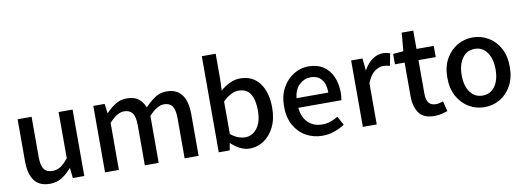

<svg xmlns="http://www.w3.org/2000/svg" viewBox="-62 -1175 4285 1568"><g transform="rotate(-10 2080.5 -391.5)"><path d="M249 14Q161 14 120 -42.5Q79 -99 79 -204V-551H195V-218Q195 -148 217 -117Q239 -86 287 -86Q325 -86 355 -105.5Q385 -125 419 -168V-551H535V0H440L431 -83H428Q391 -40 348 -13Q305 14 249 14Z M707 0V-551H801L811 -473H813Q849 -511 890.5 -537.5Q932 -564 984 -564Q1046 -564 1081.5 -537Q1117 -510 1135 -463Q1176 -507 1219 -535.5Q1262 -564 1314 -564Q1400 -564 1441.5 -507.5Q1483 -451 1483 -346V0H1367V-332Q1367 -403 1345 -433.5Q1323 -464 1276 -464Q1220 -464 1152 -390V0H1037V-332Q1037 -403 1014.5 -433.5Q992 -464 945 -464Q889 -464 822 -390V0Z M1906 14Q1869 14 1829.5 -4.5Q1790 -23 1755 -57H1751L1741 0H1650V-797H1765V-586L1761 -492Q1797 -524 1839.5 -544Q1882 -564 1925 -564Q2029 -564 2086 -488Q2143 -412 2143 -284Q2143 -190 2109.5 -123Q2076 -56 2022 -21Q1968 14 1906 14ZM1884 -83Q1944 -83 1984 -134.5Q2024 -186 2024 -282Q2024 -368 1994 -418Q1964 -468 1895 -468Q1863 -468 1831 -451Q1799 -434 1765 -401V-132Q1797 -105 1828 -94Q1859 -83 1884 -83Z M2509 14Q2434 14 2373 -20.5Q2312 -55 2276 -119.5Q2240 -184 2240 -275Q2240 -365 2276 -429.5Q2312 -494 2369.5 -529Q2427 -564 2491 -564Q2564 -564 2614 -531.5Q2664 -499 2690 -440.5Q2716 -382 2716 -304Q2716 -287 2714 -271.5Q2712 -256 2710 -245H2353Q2360 -166 2406 -121.5Q2452 -77 2523 -77Q2560 -77 2592 -88Q2624 -99 2654 -118L2694 -45Q2657 -20 2609.5 -3Q2562 14 2509 14ZM2352 -325H2616Q2616 -396 2584.5 -434.5Q2553 -473 2493 -473Q2441 -473 2400.5 -435Q2360 -397 2352 -325Z M2845 0V-551H2939L2949 -452H2951Q2980 -505 3021.5 -534.5Q3063 -564 3108 -564Q3128 -564 3142 -561Q3156 -558 3169 -553L3149 -452Q3134 -457 3122 -459Q3110 -461 3093 -461Q3059 -461 3022.5 -434.5Q2986 -408 2960 -342V0Z M3439 14Q3347 14 3309.5 -39.5Q3272 -93 3272 -180V-458H3192V-544L3278 -551L3291 -703H3387V-551H3530V-458H3387V-179Q3387 -130 3406 -104.5Q3425 -79 3468 -79Q3482 -79 3498 -83.5Q3514 -88 3526 -92L3547 -7Q3525 0 3497 7Q3469 14 3439 14Z M3854 14Q3785 14 3726 -20Q3667 -54 3630.5 -119Q3594 -184 3594 -275Q3594 -367 3630.5 -431.5Q3667 -496 3726 -530Q3785 -564 3854 -564Q3922 -564 3981 -530Q4040 -496 4076 -431.5Q4112 -367 4112 -275Q4112 -184 4076 -119Q4040 -54 3981 -20Q3922 14 3854 14ZM3854 -82Q3919 -82 3956.5 -134.5Q3994 -187 3994 -275Q3994 -362 3956.5 -415.5Q3919 -469 3854 -469Q3789 -469 3751 -415.5Q3713 -362 3713 -275Q3713 -187 3751 -134.5Q3789 -82 3854 -82Z"/></g></svg>

Font: Source Han Sans SC Medium
Style: Regular
Weight: 500
Designer: Ryoko NISHIZUKA 西塚涼子 (kana, bopomofo & ideographs); Paul D. Hunt (Latin, Greek & Cyrillic); Sandoll Communications 산돌커뮤니
Foundry: Adobe
Version: Version 2.004;hotconv 1.0.118;makeotfexe 2.5.65603